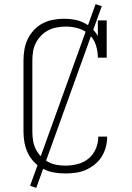

<svg xmlns="http://www.w3.org/2000/svg" viewBox="-20 -834 640 932"><path d="M297 8Q270 8 243 3.5Q216 -1 191.5 -13.5Q167 -26 147.5 -45.5Q128 -65 116 -89.5Q104 -114 99 -141Q94 -168 94 -195V-540Q94 -567 98.5 -593.5Q103 -620 114.5 -644Q126 -668 144.5 -688Q163 -708 187 -720.5Q211 -733 237.5 -738Q264 -743 291 -743Q315 -743 339 -739Q363 -735 385 -724.5Q407 -714 425 -697Q443 -680 455 -659V-735H498V-554H455Q455 -585 445.5 -615Q436 -645 413.5 -666Q391 -687 361 -696Q331 -705 300 -705Q278 -705 256 -701Q234 -697 214.5 -687Q195 -677 179.5 -661Q164 -645 154 -625.5Q144 -606 140.5 -584Q137 -562 137 -540V-195Q137 -173 140.5 -151.5Q144 -130 153.5 -110.5Q163 -91 178.5 -75Q194 -59 213 -48.5Q232 -38 253.5 -34Q275 -30 297 -30Q327 -30 356.5 -37.5Q386 -45 409 -63.5Q432 -82 444.5 -110.5Q457 -139 457 -169Q457 -169 457 -169.5Q457 -170 457 -171H500Q500 -170 500 -169.5Q500 -169 500 -168Q500 -143 493 -118Q486 -93 472.5 -72Q459 -51 439 -35Q419 -19 396 -9Q373 1 347.5 4.5Q322 8 297 8ZM156 78 126 68 444 -814 474 -804Z"/></svg>

Font: Iosevka Curly Slab XLtEx
Style: Regular
Weight: 200
Width: 7
Monospace: yes
Designer: Belleve Invis
Foundry: Belleve Invis
Version: Version 11.1.0; ttfautohint (v1.8.3)